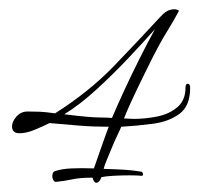

<svg xmlns="http://www.w3.org/2000/svg" viewBox="-20 -382 431 415"><path d="M102 11Q98 12 95.5 7.5Q93 3 93 -1Q93 -12 102 -13Q114 -17 134.5 -18Q155 -19 183 -18Q191 -41 201 -69.5Q211 -98 215 -108Q182 -108 151 -110.5Q120 -113 87 -116Q73 -109 55 -101.5Q37 -94 22 -94Q6 -94 6 -109Q6 -119 15.5 -130Q25 -141 40 -141Q54 -141 66 -140.5Q78 -140 99 -137Q173 -184 226 -239Q279 -294 325 -344Q332 -352 339.5 -357Q347 -362 358 -362Q360 -362 364 -360.5Q368 -359 366 -357Q354 -335 346.5 -323Q339 -311 331.5 -298Q324 -285 310 -258Q302 -242 288.5 -214.5Q275 -187 263.5 -162Q252 -137 248 -126Q253 -126 258.5 -125.5Q264 -125 269 -125Q293 -125 319 -130Q345 -135 363 -150Q381 -165 381 -193Q381 -201 386 -201Q391 -201 391 -192Q391 -153 368 -136Q345 -119 310.5 -114.5Q276 -110 242 -108Q241 -105 235 -92.5Q229 -80 222.5 -64.5Q216 -49 210.5 -35.5Q205 -22 204 -17Q236 -16 251 -15Q266 -14 285 -11Q288 -11 289 -6.5Q290 -2 286 -2Q278 -3 260 -3Q242 -3 224.5 -2Q207 -1 199 1Q198 5 195 9Q192 13 188 13Q183 13 180 2Q153 2 137 5.5Q121 9 102 11ZM222 -127Q233 -153 248.5 -186.5Q264 -220 281.5 -255Q299 -290 315 -319Q291 -292 258 -257Q225 -222 189 -189Q153 -156 119 -135Q151 -131 169 -129.5Q187 -128 198.5 -128Q210 -128 222 -127Z"/></svg>

Font: Fuggles
Style: Regular
Weight: 400
Designer: Rob Leuschke
Foundry: Robert E. Leuschke
Version: Version 1.100; ttfautohint (v1.8.3)